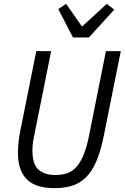

<svg xmlns="http://www.w3.org/2000/svg" viewBox="-20 -963 646 995"><path d="M245 -698 155 -249Q150 -224 149 -208.5Q148 -193 148 -183Q148 -112 179.5 -84Q211 -56 266 -56Q301 -56 328.5 -65.5Q356 -75 377 -99Q398 -123 414.5 -164Q431 -205 443 -268L529 -698H606L518 -260Q502 -179 479 -126.5Q456 -74 425 -43.5Q394 -13 354 -0.5Q314 12 263 12Q219 12 184 2.5Q149 -7 124.5 -28.5Q100 -50 86.5 -85Q73 -120 73 -172Q73 -189 75 -215.5Q77 -242 83 -274L168 -698ZM358 -769 282 -916 323 -943 405 -825 533 -943 572 -913 441 -769Z"/></svg>

Font: IBM Plex Sans Condensed
Style: Italic
Weight: 400
Width: 3
Italic angle: -11°
Designer: Mike Abbink, Paul van der Laan, Pieter van Rosmalen
Foundry: Bold Monday
Version: Version 1.3